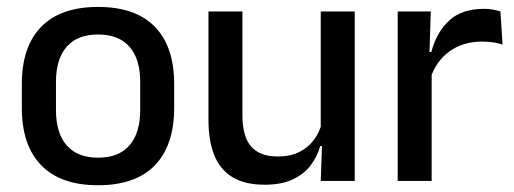

<svg xmlns="http://www.w3.org/2000/svg" viewBox="-20 -522 1482 554"><path d="M263 12.5Q155 12.5 99 -45Q43 -102.5 43 -210.5V-280Q43 -387.5 99 -444.8Q155 -502 263 -502Q371 -502 426.8 -444.8Q482.5 -387.5 482.5 -280V-210.5Q482.5 -102.5 426.8 -45Q371 12.5 263 12.5ZM263 -67Q322.5 -67 353.5 -102.5Q384.5 -138 384.5 -204.5V-286Q384.5 -352 353.5 -387.2Q322.5 -422.5 263 -422.5Q203.5 -422.5 172.5 -387.2Q141.5 -352 141.5 -286V-204.5Q141.5 -138 172.5 -102.5Q203.5 -67 263 -67Z M581.5 -489H679.5V-187Q679.5 -152 689.2 -125.8Q699 -99.5 721.5 -85Q744 -70.5 782 -70.5Q818 -70.5 843.8 -83.5Q869.5 -96.5 886 -118.8Q902.5 -141 909 -168.5L925 -100.5H904Q895.5 -70 876 -44.5Q856.5 -19 824 -4Q791.5 11 743.5 11Q686.5 11 650.8 -10.8Q615 -32.5 598.2 -74.2Q581.5 -116 581.5 -176ZM905.5 -489H1003.5V0H905.5L909.5 -114.5L905.5 -120.5Z M1221.5 -295.5 1200.5 -372H1224.5Q1240 -430 1276.5 -463.2Q1313 -496.5 1376 -496.5Q1391 -496.5 1402.8 -494.2Q1414.5 -492 1424 -489L1430 -393.5Q1418 -397.5 1403 -399.8Q1388 -402 1370.5 -402Q1317 -402 1278 -374.5Q1239 -347 1221.5 -295.5ZM1225.5 0H1127.5V-489H1223L1218.5 -346.5L1225.5 -339.5Z"/></svg>

Font: Anek Kannada Medium Medium
Style: Regular
Weight: 500
Version: Version 1.003